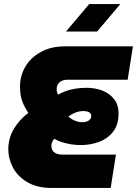

<svg xmlns="http://www.w3.org/2000/svg" viewBox="-20 -929 677 949"><path d="M236 0Q164 0 116 -28Q68 -56 44.5 -100Q21 -144 21 -191Q21 -245 48 -291Q75 -337 120 -371Q103 -396 91 -425.5Q79 -455 79 -502Q79 -554 105 -599Q131 -644 181.5 -672Q232 -700 303 -700H637L611 -535H315Q287 -535 273.5 -521.5Q260 -508 260 -489Q260 -482 261.5 -475Q263 -468 267 -461Q303 -481 338 -488Q373 -495 409 -495Q451 -495 486.5 -481Q522 -467 544 -439Q566 -411 566 -369Q566 -311 538 -276.5Q510 -242 467.5 -227Q425 -212 380 -212Q354 -212 329.5 -216Q305 -220 284.5 -227Q264 -234 248 -243Q239 -232 236.5 -223.5Q234 -215 234 -207Q234 -194 240.5 -184.5Q247 -175 259 -170Q271 -165 287 -165H553L527 0ZM385 -325Q407 -325 419 -333.5Q431 -342 431 -356Q431 -368 420.5 -374Q410 -380 392 -380Q371 -380 351.5 -372Q332 -364 318 -353Q329 -342 348 -333.5Q367 -325 385 -325ZM306 -773 421 -909H575L460 -773Z"/></svg>

Font: MuseoModerno Thin Black
Style: Italic
Weight: 900
Italic angle: -9°
Version: Version 1.003